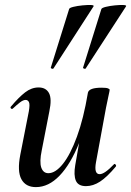

<svg xmlns="http://www.w3.org/2000/svg" viewBox="-20 -753 537 786"><path d="M127 13Q85 13 67.5 -19.5Q50 -52 63 -119L98 -297Q103 -326 98.5 -335Q94 -344 85 -344Q75 -344 62 -334Q49 -324 33 -309Q29 -305 25 -309Q21 -313 25 -317Q57 -355 83 -375Q109 -395 138 -395Q168 -395 180.5 -372Q193 -349 182 -297L151 -138Q141 -90 149 -67Q157 -44 178 -44Q207 -44 237.5 -82Q268 -120 295 -193.5Q322 -267 340 -374L358 -373Q339 -255 304 -168Q269 -81 224 -34Q179 13 127 13ZM332 9Q300 9 290.5 -13.5Q281 -36 288 -77L340 -374Q345 -394 396 -394Q416 -394 422.5 -391Q429 -388 429 -386Q429 -382 424 -360Q419 -338 414 -312L373 -89Q364 -40 388 -40Q398 -40 412.5 -50Q427 -60 446 -80Q449 -84 453 -79.5Q457 -75 454 -71Q418 -28 389.5 -9.5Q361 9 332 9ZM199 -473Q197 -470 192 -472Q187 -474 188 -476L263 -716Q264 -721 280.5 -725Q297 -729 317.5 -731Q338 -733 352 -732.5Q366 -732 363 -727ZM331 -473Q329 -470 324 -472Q319 -474 320 -476L395 -716Q397 -721 413.5 -725Q430 -729 450 -731Q470 -733 484.5 -732.5Q499 -732 496 -727Z"/></svg>

Font: Cormorant Light
Style: Bold Italic
Weight: 700
Italic angle: -10°
Version: Version 4.000